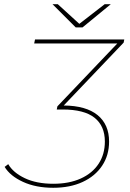

<svg xmlns="http://www.w3.org/2000/svg" viewBox="-20 -887 616 910"><path d="M232 3Q150 3 89 -25Q28 -53 2 -96L19 -109Q42 -69 97.5 -42.5Q153 -16 233 -16Q308 -16 363 -41Q418 -66 447.5 -111Q477 -156 477 -216Q477 -290 428 -329Q379 -368 277 -368H249L252 -383L536 -681H142L146 -700H569L566 -685L282 -387Q388 -386 442.5 -341.5Q497 -297 497 -216Q497 -151 464 -101.5Q431 -52 371.5 -24.5Q312 3 232 3ZM339 -757 229 -867H254L356 -774L476 -867H505L371 -757Z"/></svg>

Font: Montserrat Thin
Style: Italic
Weight: 100
Italic angle: -11.3°
Designer: Julieta Ulanovsky
Foundry: Julieta Ulanovsky
Version: Version 9.000; ttfautohint (v1.8.4.7-5d5b)